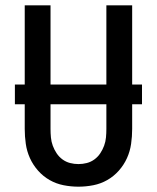

<svg xmlns="http://www.w3.org/2000/svg" viewBox="-20 -690 590 722"><path d="M275 12Q247 12 219 6.5Q191 1 166.5 -13Q142 -27 123 -48.5Q104 -70 92.5 -95.5Q81 -121 77 -149Q73 -177 73 -205V-670H170V-205Q170 -189 171.5 -173Q173 -157 178.5 -142Q184 -127 193 -113.5Q202 -100 215 -90.5Q228 -81 243.5 -77Q259 -73 275 -73Q291 -73 306.5 -77Q322 -81 335 -90.5Q348 -100 357 -113.5Q366 -127 371.5 -142Q377 -157 378.5 -173Q380 -189 380 -205V-670H477V-205Q477 -177 473 -149Q469 -121 457.5 -95.5Q446 -70 427 -48.5Q408 -27 383.5 -13Q359 1 331 6.5Q303 12 275 12ZM514 -298H36V-372H514Z"/></svg>

Font: Lode Dark
Style: Bold
Weight: 700
Monospace: yes
Designer: Belleve Invis
Foundry: Belleve Invis
Version: Version 29.2.0; ttfautohint (v1.8.3)